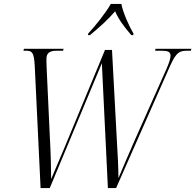

<svg xmlns="http://www.w3.org/2000/svg" viewBox="-20 -964 1001 984"><path d="M432 -792 431 -784H441C493 -827 532 -862 570 -906C589 -863 615 -828 653 -784H663L664 -792C642 -829 610 -900 602 -944H548C522 -898 469 -832 432 -792ZM158 -628 188 0H235L502 -640L533 0H575L852 -627C885 -700 902 -704 943 -704H958L961 -714H777L775 -704H808C839 -704 854 -699 854 -679C854 -666 848 -645 835 -615L669 -242C639 -172 606 -98 587 -51C587 -101 583 -181 579 -242L554 -708H518L312 -211C284 -145 261 -92 242 -46C242 -94 240 -185 236 -250L219 -617C218 -638 218 -651 218 -662C218 -693 235 -704 272 -704H303L306 -714H103L100 -704H113C144 -704 154 -697 158 -628Z"/></svg>

Font: Noto Serif Display Condensed Light
Style: Italic
Weight: 300
Width: 3
Italic angle: -12°
Designer: Monotype Design Team
Foundry: Monotype Imaging Inc.
Version: Version 2.009